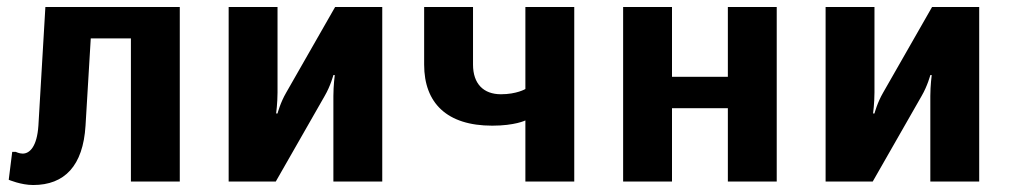

<svg xmlns="http://www.w3.org/2000/svg" viewBox="-20 -520 2895 550"><path d="M45 -80C35 -80 25 -85 25 -85H15L5 -5C5 -5 40 10 75 10C165 10 218 -45 225 -160L240 -410H355V0H495V-500H110L90 -160C86 -100 65 -80 45 -80Z M940 -500 800 -255C783 -226 775 -195 775 -195H771C771 -195 775 -225 775 -255V-500H635V0H770L910 -245C927 -274 935 -305 935 -305H939C939 -305 935 -275 935 -245V0H1075V-500Z M1390 -160C1455 -160 1485 -175 1485 -175V0H1625V-500H1485V-265C1485 -265 1460 -250 1415 -250C1365 -250 1335 -280 1335 -335V-500H1195V-335C1195 -225 1260 -160 1390 -160Z M2205 -500H2065V-300H1905V-500H1765V0H1905V-210H2065V0H2205Z M2650 -500 2510 -255C2493 -226 2485 -195 2485 -195H2481C2481 -195 2485 -225 2485 -255V-500H2345V0H2480L2620 -245C2637 -274 2645 -305 2645 -305H2649C2649 -305 2645 -275 2645 -245V0H2785V-500Z"/></svg>

Font: Scada
Style: Bold
Weight: 700
Designer: Jovanny Lemonad
Foundry: Jovanny Lemonad
Version: Version 3.005